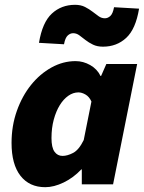

<svg xmlns="http://www.w3.org/2000/svg" viewBox="-20 -766 598 798"><path d="M168 12Q102 12 65 -35.5Q28 -83 28 -172Q28 -243 50 -305Q72 -367 109 -413Q146 -459 194 -485.5Q242 -512 294 -512Q326 -512 355 -495.5Q384 -479 398 -450H400L422 -500H550L450 0H320V-62H318Q285 -27 244.5 -7.5Q204 12 168 12ZM240 -118Q260 -118 284 -130.5Q308 -143 328 -184L360 -344Q351 -364 335.5 -373Q320 -382 306 -382Q284 -382 264 -368Q244 -354 228.5 -329Q213 -304 203.5 -269Q194 -234 194 -192Q194 -153 206.5 -135.5Q219 -118 240 -118ZM408 -572Q384 -572 366.5 -580.5Q349 -589 335.5 -599.5Q322 -610 310 -619Q298 -628 284 -628Q272 -628 261.5 -618.5Q251 -609 246 -582L142 -588Q156 -673 195.5 -709.5Q235 -746 292 -746Q316 -746 333.5 -737Q351 -728 364.5 -717.5Q378 -707 390 -698.5Q402 -690 416 -690Q428 -690 438.5 -699.5Q449 -709 454 -736L558 -730Q544 -645 504.5 -608.5Q465 -572 408 -572Z"/></svg>

Font: mr_Source Sans Pro
Style: Italic
Weight: 900
Italic angle: -11°
Designer: Paul D. Hunt
Foundry: Adobe Systems Incorporated
Version: Version 1.076;July 10, 2024;FontCreator 11.5.0.2430 64-bit